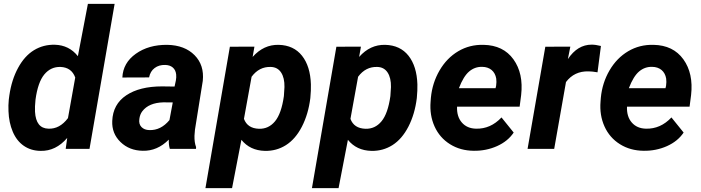

<svg xmlns="http://www.w3.org/2000/svg" viewBox="-20 -770 3626 993"><path d="M263.7 -538.6Q337.4 -536.6 382.8 -479.5L434.6 -750H572.8L442.9 0H319.8L327.6 -56.6Q268.6 12.2 189.9 10.3Q140.6 9.8 103.5 -15.6Q66.4 -41 46.1 -88.6Q25.9 -136.2 23.9 -194.8Q22.5 -225.6 25.4 -254.4L28.3 -276.4Q40 -357.4 73.5 -418.9Q106.9 -480.5 155.5 -510.3Q204.1 -540 263.7 -538.6ZM163.6 -254.4Q159.7 -217.3 161.1 -191.9Q166 -106 230.5 -104.5Q288.6 -102.1 331.5 -159.2L369.1 -369.1Q350.1 -421.4 293 -423.8Q242.7 -425.3 209.2 -385Q175.8 -344.7 163.6 -254.4Z M858.4 0Q852.1 -20 853 -47.9Q793.5 11.7 718.3 9.8Q648.9 8.8 603.3 -35.4Q557.6 -79.6 560.5 -144.5Q564 -231 633.1 -277.1Q702.1 -323.2 818.4 -323.2L882.8 -322.3L889.6 -354Q892.6 -370.1 891.1 -384.8Q888.7 -407.7 873.8 -420.7Q858.9 -433.6 834.5 -434.1Q802.2 -435.1 779.8 -418.2Q757.3 -401.4 751 -369.6L612.8 -369.1Q616.2 -444.8 682.4 -491.9Q748.5 -539.1 845.7 -538.1Q935.5 -536.1 986.3 -484.6Q1037.1 -433.1 1028.8 -352.1L988.3 -99.1L985.8 -67.9Q984.9 -33.2 994.1 -9.3L993.7 0ZM752.4 -97.2Q812 -95.2 856.4 -148.9L873.5 -240.2L825.7 -240.7Q749.5 -238.8 715.8 -194.3Q703.6 -178.2 700.7 -154.8Q696.8 -128.4 711.7 -113Q726.6 -97.7 752.4 -97.2Z M1585 -262.7Q1574.7 -179.7 1541.5 -115.2Q1508.3 -50.8 1459 -19.5Q1409.7 11.7 1349.6 10.3Q1272.9 8.3 1228.5 -46.9L1180.2 203.1H1042.5L1168.9 -528.3L1295.9 -528.8L1286.6 -475.6Q1343.8 -540 1421.4 -538.1Q1499 -536.1 1542 -481.7Q1585 -427.2 1587.9 -334Q1588.9 -303.7 1585 -262.7ZM1448.2 -272.9 1451.2 -319.8Q1452.1 -367.2 1433.8 -395Q1415.5 -422.9 1380.4 -423.8Q1320.3 -425.8 1281.2 -373L1241.7 -155.3Q1259.8 -106 1319.3 -104Q1369.1 -102.5 1402.3 -142.6Q1435.5 -182.6 1448.2 -272.9Z M2135.7 -262.7Q2125.5 -179.7 2092.3 -115.2Q2059.1 -50.8 2009.8 -19.5Q1960.4 11.7 1900.4 10.3Q1823.7 8.3 1779.3 -46.9L1731 203.1H1593.3L1719.7 -528.3L1846.7 -528.8L1837.4 -475.6Q1894.5 -540 1972.2 -538.1Q2049.8 -536.1 2092.8 -481.7Q2135.7 -427.2 2138.7 -334Q2139.6 -303.7 2135.7 -262.7ZM1999 -272.9 2002 -319.8Q2002.9 -367.2 1984.6 -395Q1966.3 -422.9 1931.2 -423.8Q1871.1 -425.8 1832 -373L1792.5 -155.3Q1810.5 -106 1870.1 -104Q1919.9 -102.5 1953.1 -142.6Q1986.3 -182.6 1999 -272.9Z M2430.2 9.8Q2360.8 9.3 2307.4 -24.2Q2253.9 -57.6 2227.5 -116Q2201.2 -174.3 2207 -244.6L2208.5 -264.2Q2215.8 -341.3 2253.4 -405.8Q2291 -470.2 2350.1 -505.1Q2409.2 -540 2481 -538.1Q2583 -536.1 2635.5 -463.1Q2688 -390.1 2675.3 -278.3L2667.5 -218.3H2343.8Q2341.8 -167 2368.7 -136.2Q2395.5 -105.5 2441.9 -104.5Q2517.1 -102.5 2573.7 -162.6L2636.7 -84.5Q2606.9 -39.6 2550.8 -14.4Q2494.6 10.7 2430.2 9.8ZM2474.1 -424.3Q2436 -425.3 2406.5 -400.4Q2377 -375.5 2353.5 -314H2543L2545.9 -326.7Q2548.8 -346.2 2546.4 -363.8Q2541.5 -392.1 2522.5 -408Q2503.4 -423.8 2474.1 -424.3Z M3070.3 -396Q3042 -400.9 3023.9 -400.9Q2950.2 -402.8 2907.2 -345.7L2846.2 0H2708.5L2800.3 -528.3L2929.7 -528.8L2917 -464.4Q2966.8 -539.1 3040 -539.1Q3060.5 -539.1 3087.9 -532.2Z M3309.1 9.8Q3239.7 9.3 3186.3 -24.2Q3132.8 -57.6 3106.4 -116Q3080.1 -174.3 3085.9 -244.6L3087.4 -264.2Q3094.7 -341.3 3132.3 -405.8Q3169.9 -470.2 3229 -505.1Q3288.1 -540 3359.9 -538.1Q3461.9 -536.1 3514.4 -463.1Q3566.9 -390.1 3554.2 -278.3L3546.4 -218.3H3222.7Q3220.7 -167 3247.6 -136.2Q3274.4 -105.5 3320.8 -104.5Q3396 -102.5 3452.6 -162.6L3515.6 -84.5Q3485.8 -39.6 3429.7 -14.4Q3373.5 10.7 3309.1 9.8ZM3353 -424.3Q3314.9 -425.3 3285.4 -400.4Q3255.9 -375.5 3232.4 -314H3421.9L3424.8 -326.7Q3427.7 -346.2 3425.3 -363.8Q3420.4 -392.1 3401.4 -408Q3382.3 -423.8 3353 -424.3Z"/></svg>

Font: RobotoInd
Style: Bold Italic
Weight: 700
Italic angle: -12°
Designer: Google
Version: Version 2.001150; 2014